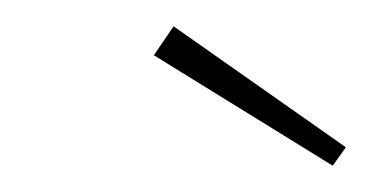

<svg xmlns="http://www.w3.org/2000/svg" viewBox="-20 -780 283 146"><path d="M112 -760 243 -668 233 -654 97 -738Z"/></svg>

Font: Fira Sans Extra Condensed Thin
Style: Italic
Weight: 250
Width: 3
Italic angle: -8°
Designer: Carrois Corporate & Edenspiekermann AG
Foundry: Carrois Corporate GbR & Edenspiekermann AG
Version: Version 4.203